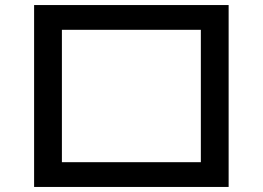

<svg xmlns="http://www.w3.org/2000/svg" viewBox="-20 -740 1040 760"><path d="M115 -720H885V0H225H115ZM225 -98H775V-622H225Z"/></svg>

Font: Mplus 1p Medium
Style: Regular
Weight: 500
Version: Version 1.061